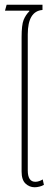

<svg xmlns="http://www.w3.org/2000/svg" viewBox="-20 -780 224 809"><path d="M126 9Q104 9 87.5 -6.5Q71 -22 71 -57V-623Q71 -675 79.5 -696Q88 -717 104 -733L103 -735H1L8 -760H159V-738Q97 -733 97 -635V-62Q97 -14 129 -14Q137 -14 145.5 -17Q154 -20 160 -24L165 -1Q156 4 145.5 6.5Q135 9 126 9Z"/></svg>

Font: Noto Sans Thai UI ExtCond Thin
Style: Regular
Weight: 100
Width: 2
Designer: Monotype Design Team
Foundry: Monotype Imaging Inc.
Version: Version 2.000